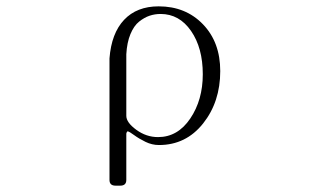

<svg xmlns="http://www.w3.org/2000/svg" viewBox="-20 -440 1040 605"><path d="M674 -216Q674 -119 620 -51Q566 17 481 17Q459 17 438.5 7Q418 -3 403 -14Q388 -25 383 -26Q380 -27 378 -19V127Q378 145 359 145H344Q325 145 325 127V-256Q331 -335 371 -377.5Q411 -420 480 -420Q565 -420 619.5 -363.5Q674 -307 674 -216ZM478 -8Q540 -8 579.5 -66.5Q619 -125 619 -206Q619 -289 582 -342.5Q545 -396 486 -396Q468 -396 451.5 -390.5Q435 -385 418.5 -372Q402 -359 391 -332.5Q380 -306 378 -269V-75Q378 -54 409.5 -31Q441 -8 478 -8Z"/></svg>

Font: cwTeXMing
Style: Medium
Weight: 500
Version: Version 1.17